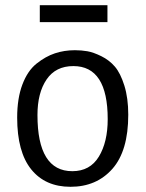

<svg xmlns="http://www.w3.org/2000/svg" viewBox="-20 -704 560 738"><path d="M258 -46Q124 -46 124 -262Q124 -347 159 -398.5Q194 -450 262 -450Q394 -450 394 -246Q394 -158 360 -102Q326 -46 258 -46ZM46 -252Q46 -120 100 -53Q154 14 251 14Q351 14 412 -55Q473 -124 473 -263Q473 -327 458 -375Q443 -423 421.5 -448Q400 -473 369.5 -488Q339 -503 316 -507Q293 -511 268 -511Q227 -511 191 -499Q155 -487 120.5 -459.5Q86 -432 66 -379Q46 -326 46 -252ZM133 -619V-684H393V-619Z"/></svg>

Font: BreeCF
Style: Light
Weight: 300
Designer: Veronika Burian, Jos Scaglione
Foundry: TypeTogether
Version: Version 0.0.2